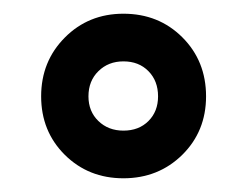

<svg xmlns="http://www.w3.org/2000/svg" viewBox="-20 -820 360 280"><path d="M160 -560Q109 -560 74.5 -594.2Q40 -628.5 40 -679.5Q40 -730.5 74.5 -765.2Q109 -800 160 -800Q211.5 -800 246 -765.5Q280.5 -731 280.5 -679.5Q280.5 -628.5 245.8 -594.2Q211 -560 160 -560ZM160 -629.5Q182.5 -629.5 196.5 -643.5Q210.5 -657.5 210.5 -679.5Q210.5 -702 196.5 -716.2Q182.5 -730.5 160 -730.5Q138 -730.5 123.5 -716.2Q109 -702 109 -679.5Q109 -657.5 123.5 -643.5Q138 -629.5 160 -629.5Z"/></svg>

Font: Besley* Condensed Heavy
Style: Regular
Weight: 800
Width: 3
Designer: Owen Earl
Foundry: indestructible type*
Version: Version 3.000; ttfautohint (v1.8.3)